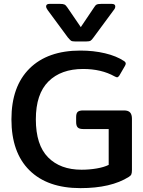

<svg xmlns="http://www.w3.org/2000/svg" viewBox="-20 -956 740 991"><path d="M330 -763 226 -904Q218 -915 218 -923Q218 -936 236 -936H289Q306 -936 313 -932.5Q320 -929 328 -917L397 -816L465 -917Q472 -929 479 -932.5Q486 -936 504 -936H556Q575 -936 575 -923Q575 -913 567 -904L463 -763Q454 -750 447.5 -746Q441 -742 425 -742H368Q352 -742 346.5 -746Q341 -750 330 -763ZM39 -340Q39 -510 132.5 -602.5Q226 -695 395 -695Q463 -695 522 -681Q581 -667 620 -641Q629 -635 629 -628Q629 -623 625 -616L596 -566Q590 -557 584 -557Q581 -557 571 -562Q503 -600 409 -600Q295 -600 230 -535.5Q165 -471 165 -340Q165 -208 228 -144Q291 -80 401 -80Q441 -80 479 -86.5Q517 -93 541 -105V-290H409Q389 -290 381 -298.5Q373 -307 373 -326V-352Q373 -371 381 -378.5Q389 -386 409 -386H620Q642 -386 651.5 -375.5Q661 -365 661 -343V-79Q661 -64 658 -56.5Q655 -49 645 -43Q553 15 395 15Q225 15 132 -77Q39 -169 39 -340Z"/></svg>

Font: Mitr
Style: Regular
Weight: 400
Designer: Thanarat Vachiruckul
Foundry: Cadson Demak
Version: Version 1.002